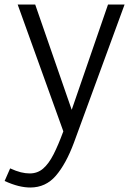

<svg xmlns="http://www.w3.org/2000/svg" viewBox="-81 -589 572 851"><path d="M471.2 -569 246.5 43.8Q211.6 137.5 166.6 189.8Q121.7 242.1 53 242.1Q28.8 242.1 0.9 235.3Q-27 228.4 -60.5 213.2L-36 157.3Q-9.7 169.4 11.3 174.6Q32.3 179.7 50.5 179.7Q85.3 179.7 110.2 158.2Q135.1 136.7 156.3 95.2Q177.5 53.6 199.7 -6.9L-2.7 -569H75L248.2 -69.5H225.5L397.8 -569Z"/></svg>

Font: Yaldevi ExtraLight
Style: Regular
Weight: 200
Designer: Sol Matas, Rajitha Manaperi, Kosala Senevirathne
Foundry: Mooniak
Version: Version 1.100